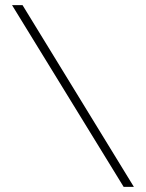

<svg xmlns="http://www.w3.org/2000/svg" viewBox="-20 -730 570 750"><path d="M68 -710 503 0H463L27 -710Z"/></svg>

Font: Raleway ExtraLight
Style: Regular
Weight: 200
Designer: Matt McInerney, Pablo Impallari, Rodrigo Fuenzalida
Foundry: Matt McInerney, Pablo Impallari, Rodrigo Fuenzalida
Version: Version 4.026